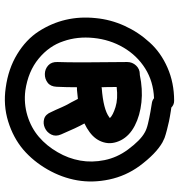

<svg xmlns="http://www.w3.org/2000/svg" viewBox="8 -762 765 822"><g transform="rotate(90 391.0 -350.5)"><path d="M355 8Q430 19 499.5 -2.5Q569 -24 620 -67Q670 -110 705 -171Q740 -232 751.5 -298Q763 -364 748 -435Q733 -506 690 -565Q638 -635 589 -663L570 -672Q556 -677 534.5 -682.5Q513 -688 499 -691Q491 -693 478 -695Q465 -697 454 -699Q443 -701 440 -701Q428 -713 411 -713Q334 -713 269 -684.5Q204 -656 161 -608Q117 -560 90 -500.5Q63 -441 57 -377Q43 -243 114 -133Q149 -79 211.5 -41Q274 -3 355 8ZM367 -76Q285 -88 230.5 -133Q176 -178 156 -239Q135 -299 142 -368Q149 -438 183 -496Q217 -554 272.5 -589Q328 -624 400 -627Q408 -620 419 -618Q433 -616 458.5 -611.5Q484 -607 509 -601Q534 -595 547 -587Q580 -569 620 -515Q654 -469 665 -415Q676 -361 667 -311Q658 -260 631 -214Q604 -167 565.5 -134Q527 -101 475 -85Q422 -69 367 -76ZM459 -187Q469 -162 488.5 -156.5Q508 -151 527 -159.5Q546 -168 555.5 -187Q565 -206 555 -229Q527 -295 508 -329Q529 -339 545 -351Q579 -376 589 -412Q599 -447 580 -485Q561 -522 517.5 -544.5Q474 -567 417.5 -573Q361 -579 300 -566H297Q275 -566 260 -550Q245 -534 245 -512Q248 -286 245 -214Q244 -188 259.5 -174Q275 -160 296 -159.5Q317 -159 333.5 -171.5Q350 -184 351 -210Q353 -252 353 -297H364L403 -301L418 -272Q426 -258 427 -256L432 -246Q434 -243 439 -231Q444 -219 450 -206Q456 -193 459 -187ZM353 -402Q352 -422 352 -467Q403 -473 438 -462Q473 -451 485 -438Q483 -437 481 -435Q448 -410 356 -403Q354 -403 353 -402Z"/></g></svg>

Font: Balsamiq Sans
Style: Bold
Weight: 700
Designer: Michael Angeles
Foundry: Balsamiq SRL
Version: Version 1.020; ttfautohint (v1.8.4.7-5d5b);gftools[0.9.26]